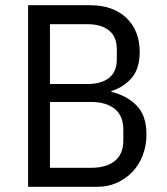

<svg xmlns="http://www.w3.org/2000/svg" viewBox="-20 -718 640 738"><path d="M88 -698H325Q415 -698 466 -649Q517 -600 517 -518Q517 -455 486.5 -419Q456 -383 408 -368V-365Q467 -351 505 -312.5Q543 -274 543 -201Q543 -159 529 -122Q515 -85 489.5 -58Q464 -31 429.5 -15.5Q395 0 355 0H88ZM330 -73Q388 -73 421 -99Q454 -125 454 -179V-220Q454 -273 421 -299.5Q388 -326 330 -326H172V-73ZM316 -395Q369 -395 399 -418.5Q429 -442 429 -490V-529Q429 -577 399 -601Q369 -625 316 -625H172V-395Z"/></svg>

Font: IBM Plox Mono
Style: Regular
Weight: 400
Monospace: yes
Designer: Mike Abbink, Paul van der Laan, Pieter van Rosmalen
Foundry: Bold Monday
Version: Version 2.1